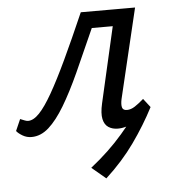

<svg xmlns="http://www.w3.org/2000/svg" viewBox="-63 -459 607 680"><g transform="rotate(-5 241.0 -119.0)"><path d="M288 178 238 136Q304 84 353 27Q402 -30 441 -89L466 -60Q434 2 391 62.5Q348 123 288 178ZM37 9Q20 9 5.5 0.5Q-9 -8 -16 -17L2 -58Q10 -55 17 -52Q24 -49 30 -49Q49 -49 70 -71Q91 -93 117 -138.5Q143 -184 175.5 -253Q208 -322 249 -416H401L388 -357H283Q246 -273 215 -205Q184 -137 155.5 -89.5Q127 -42 98.5 -16.5Q70 9 37 9ZM344 6Q325 6 311 -3Q297 -12 292.5 -32.5Q288 -53 296 -88L371 -416H442L366 -97Q362 -78 365 -67.5Q368 -57 382 -57Q396 -57 410.5 -66.5Q425 -76 442 -91L466 -60Q437 -30 405.5 -12Q374 6 344 6Z"/></g></svg>

Font: Ysabeau Office Medium
Style: Italic
Weight: 500
Italic angle: -12°
Designer: Christian Thalmann (Catharsis Fonts)
Version: Version 2.001;gftools[0.9.30]; featfreeze: tnum,lnum,ss02